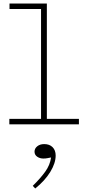

<svg xmlns="http://www.w3.org/2000/svg" viewBox="-20 -706 501 1090"><path d="M213 0V-686H246V0ZM33 0V-31H428V0ZM34 -655V-686H246V-655ZM296 177Q296 220 265.5 270Q235 320 180 364L166 349Q209 307 236.5 269Q264 231 270 188Q258 190 248.5 192Q239 194 226 194Q206 194 191 183.5Q176 173 176 155Q176 137 191.5 124.5Q207 112 231 112Q261 112 278.5 129.5Q296 147 296 177Z"/></svg>

Font: BioRhyme SemiExpanded ExtraLight
Style: Regular
Weight: 250
Width: 6
Designer: Aoife Mooney
Foundry: Aoife Mooney Type
Version: Version 1.600;gftools[0.9.33]